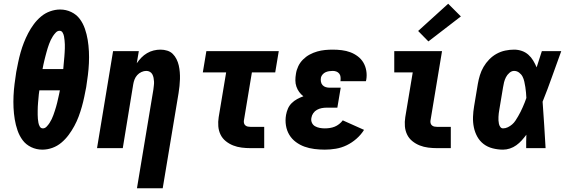

<svg xmlns="http://www.w3.org/2000/svg" viewBox="-20 -794 3040 1029"><path d="M207 8Q175 8 147 -5.5Q119 -19 101.5 -42.5Q84 -66 74 -95Q64 -124 59 -154.5Q54 -185 52.5 -216.5Q51 -248 52.5 -280Q54 -312 58 -344Q62 -376 67 -408Q72 -434 77.5 -460.5Q83 -487 90.5 -513.5Q98 -540 108 -565.5Q118 -591 131 -616Q144 -641 161 -664Q178 -687 200 -705.5Q222 -724 249 -733.5Q276 -743 302 -743Q302 -743 302 -743Q302 -743 302 -743Q334 -743 362 -729.5Q390 -716 407.5 -692.5Q425 -669 435 -640Q445 -611 450 -580.5Q455 -550 456.5 -518.5Q458 -487 456.5 -455Q455 -423 451 -391Q447 -359 442 -327Q437 -301 431.5 -274.5Q426 -248 418.5 -221.5Q411 -195 401.5 -169.5Q392 -144 378.5 -119Q365 -94 348 -71Q331 -48 309 -29.5Q287 -11 260.5 -1.5Q234 8 207 8Q207 8 207 8Q207 8 207 8ZM319 -424Q320 -436 321 -447Q322 -458 323 -469Q324 -480 325 -491Q326 -502 326.5 -513Q327 -524 327.5 -535Q328 -546 327.5 -556.5Q327 -567 326 -578Q325 -589 323 -599.5Q321 -610 315.5 -619.5Q310 -629 299 -629Q288 -629 279 -619.5Q270 -610 263.5 -600Q257 -590 252 -579.5Q247 -569 243 -558Q239 -547 235.5 -536Q232 -525 229 -513.5Q226 -502 223 -491Q220 -480 217.5 -469Q215 -458 212.5 -447Q210 -436 208 -424ZM210 -106Q221 -106 230 -115.5Q239 -125 245.5 -135Q252 -145 257 -155.5Q262 -166 266 -177Q270 -188 273.5 -199Q277 -210 280.5 -221.5Q284 -233 286.5 -244Q289 -255 291.5 -266Q294 -277 296.5 -288Q299 -299 301 -310H191Q189 -299 188 -288Q187 -277 186 -266Q185 -255 184 -244Q183 -233 182.5 -222Q182 -211 182 -200Q182 -189 182 -178.5Q182 -168 183 -157Q184 -146 186 -135.5Q188 -125 193.5 -115.5Q199 -106 210 -106Z M714 215 802 -314Q803 -325 804.5 -335.5Q806 -346 805.5 -356.5Q805 -367 803 -377Q801 -387 796.5 -395.5Q792 -404 783.5 -409Q775 -414 764 -414Q751 -414 738 -408Q725 -402 715.5 -391.5Q706 -381 701 -368Q696 -355 694 -342L638 0H500L586 -520H724L713 -455Q724 -471 737.5 -485Q751 -499 768 -509Q785 -519 803.5 -523.5Q822 -528 840 -528Q859 -528 876.5 -522.5Q894 -517 906 -505Q918 -493 926 -477Q934 -461 938 -443.5Q942 -426 943.5 -407.5Q945 -389 944.5 -370.5Q944 -352 942 -333Q940 -314 937 -295L852 215Z M1324 0Q1299 0 1275 -3Q1251 -6 1229.5 -14.5Q1208 -23 1190 -37.5Q1172 -52 1162 -72.5Q1152 -93 1150 -117Q1148 -141 1152 -166L1192 -406H1067L1086 -520H1474L1455 -406H1330L1287 -147Q1286 -140 1288 -133Q1290 -126 1295.5 -121.5Q1301 -117 1308.5 -115.5Q1316 -114 1324 -114H1396V0Z M1721 8Q1693 8 1665 4.5Q1637 1 1612 -8Q1587 -17 1565.5 -33Q1544 -49 1530.5 -71.5Q1517 -94 1512.5 -121.5Q1508 -149 1513 -178Q1516 -195 1523 -211.5Q1530 -228 1543 -241Q1556 -254 1572.5 -263Q1589 -272 1606 -278Q1593 -288 1583.5 -301Q1574 -314 1568.5 -330Q1563 -346 1563 -363.5Q1563 -381 1566 -398Q1569 -419 1578.5 -439Q1588 -459 1604 -475Q1620 -491 1639.5 -501.5Q1659 -512 1680 -518Q1701 -524 1722 -526Q1743 -528 1763 -528Q1788 -528 1812 -525Q1836 -522 1857.5 -514Q1879 -506 1897.5 -492Q1916 -478 1927.5 -458.5Q1939 -439 1943 -415Q1947 -391 1943 -367Q1942 -365 1942 -363Q1942 -361 1941 -359H1804Q1804 -359 1804.5 -360Q1805 -361 1805 -361Q1806 -372 1805 -382Q1804 -392 1798 -399.5Q1792 -407 1783 -410.5Q1774 -414 1763 -414Q1754 -414 1744 -412.5Q1734 -411 1725 -407Q1716 -403 1709 -395Q1702 -387 1700 -378Q1698 -367 1700 -356Q1702 -345 1709 -337.5Q1716 -330 1726 -327Q1736 -324 1747 -324H1806L1788 -217H1730Q1717 -217 1704 -214.5Q1691 -212 1679 -205.5Q1667 -199 1659 -187.5Q1651 -176 1649 -163Q1646 -149 1651.5 -136.5Q1657 -124 1668.5 -117.5Q1680 -111 1693.5 -108.5Q1707 -106 1721 -106Q1734 -106 1747.5 -108Q1761 -110 1773.5 -115Q1786 -120 1797.5 -129Q1809 -138 1817 -149L1931 -98Q1915 -72 1890.5 -50.5Q1866 -29 1838 -15.5Q1810 -2 1780 3Q1750 8 1721 8Z M2324 0Q2299 0 2275 -3Q2251 -6 2229.5 -14.5Q2208 -23 2190 -37.5Q2172 -52 2162 -72.5Q2152 -93 2150 -117Q2148 -141 2152 -166L2192 -406H2093V-520H2349L2287 -147Q2286 -140 2288 -133Q2290 -126 2295.5 -121.5Q2301 -117 2308.5 -115.5Q2316 -114 2324 -114H2396V0ZM2276 -572 2221 -628 2382 -774 2450 -706Z M2676 8Q2648 8 2620.5 1Q2593 -6 2572 -22Q2551 -38 2538 -61.5Q2525 -85 2519.5 -112Q2514 -139 2515 -167.5Q2516 -196 2521 -225L2541 -345Q2545 -368 2552 -391Q2559 -414 2571.5 -435.5Q2584 -457 2602 -475.5Q2620 -494 2642 -506Q2664 -518 2688 -523Q2712 -528 2735 -528Q2757 -528 2777 -521Q2797 -514 2812 -500.5Q2827 -487 2837.5 -469.5Q2848 -452 2856 -433Q2863 -455 2870 -476.5Q2877 -498 2884 -520H2988Q2963 -452 2939 -384Q2915 -316 2888 -249Q2893 -187 2896.5 -124.5Q2900 -62 2904 0H2800Q2800 -18 2800 -36Q2800 -54 2801 -72Q2789 -56 2776 -41.5Q2763 -27 2747 -15.5Q2731 -4 2712.5 2Q2694 8 2676 8ZM2676 -106Q2689 -106 2701.5 -112Q2714 -118 2724.5 -127Q2735 -136 2742.5 -147.5Q2750 -159 2757 -171Q2764 -183 2770 -195Q2776 -207 2781.5 -219.5Q2787 -232 2792 -244.5Q2797 -257 2801 -269Q2800 -284 2799 -298.5Q2798 -313 2795.5 -327.5Q2793 -342 2790 -356.5Q2787 -371 2780.5 -383.5Q2774 -396 2762 -405Q2750 -414 2735 -414Q2722 -414 2710 -403.5Q2698 -393 2691.5 -380Q2685 -367 2681.5 -353.5Q2678 -340 2676 -326L2656 -206Q2654 -196 2653 -186.5Q2652 -177 2651.5 -167.5Q2651 -158 2651.5 -148.5Q2652 -139 2654 -130Q2656 -121 2661.5 -113.5Q2667 -106 2676 -106Z"/></svg>

Font: Iosevka SS04 Heavy
Style: Italic
Weight: 900
Italic angle: -9°
Monospace: yes
Designer: Belleve Invis
Foundry: Belleve Invis
Version: Version 19.0.0; ttfautohint (v1.8.4)